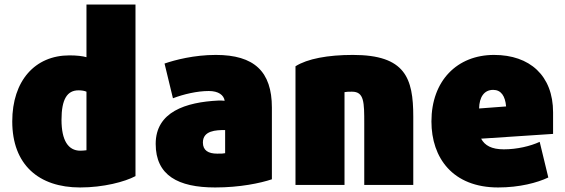

<svg xmlns="http://www.w3.org/2000/svg" viewBox="-20 -800 2491 846"><path d="M333 26C436 26 530 1 577 -24V-780H361V-548C344 -553 317 -556 286 -556C134 -556 34 -444 34 -265C34 -74 151 26 333 26ZM326 -402C340 -402 352 -400 361 -396V-138C353 -137 343 -136 334 -136C280 -136 251 -182 251 -272C251 -363 276 -402 326 -402Z M666 -166C666 -27 765 26 928 26C1037 26 1127 7 1178 -10V-326C1178 -485 1100 -558 931 -558C836 -558 751 -536 705 -520L742 -367C789 -385 849 -399 900 -399C943 -399 966 -381 970 -356C962 -357 953 -357 943 -357C798 -350 666 -307 666 -166ZM972 -227V-125C961 -123 958 -123 937 -123C898 -123 874 -137 874 -172C874 -225 932 -227 972 -227Z M1498 15V-394C1511 -396 1514 -396 1531 -396C1585 -396 1585 -349 1585 -255V15H1801V-286C1801 -456 1766 -558 1535 -558C1424 -558 1334 -541 1282 -508V15Z M2175 26C2269 26 2348 5 2396 -18L2358 -175C2317 -156 2258 -142 2200 -142C2146 -142 2116 -159 2100 -189L2417 -210V-305C2417 -467 2314 -558 2157 -558C1994 -558 1881 -444 1881 -265C1881 -104 1975 26 2175 26ZM2153 -404C2188 -404 2206 -377 2210 -331L2091 -322C2092 -372 2113 -404 2153 -404Z"/></svg>

Font: Repo ExtraBlack
Style: Regular
Weight: 400
Designer: Stefan Peev
Foundry: Context Ltd
Version: Version 001.502